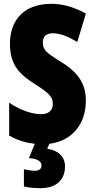

<svg xmlns="http://www.w3.org/2000/svg" viewBox="-20 -744 494 1004"><path d="M320 126C320 76 285 42 227 34L238 8C356 -6 429 -95 429 -217C429 -312 383 -369 297 -422C216 -471 204 -486 204 -524C204 -550 219 -570 256 -570C292 -570 334 -555 384 -524L429 -673C368 -707 308 -724 249 -724C108 -724 32 -642 32 -515C32 -401 85 -353 169 -300C247 -251 256 -231 256 -200C256 -169 237 -147 195 -147C146 -147 84 -169 28 -207V-35C74 -9 117 3 162 8L131 83C172 85 197 98 197 121C197 140 184 149 160 149C145 149 127 146 105 141V231C130 237 159 240 192 240C275 240 320 196 320 126Z"/></svg>

Font: Noto Sans Arabic ExtCond Blk
Style: Regular
Weight: 900
Width: 2
Designer: Monotype Design Team, Nadine Chahine, Nizar Qandah and Khaled Hosny
Foundry: Monotype Imaging Inc.
Version: Version 2.012